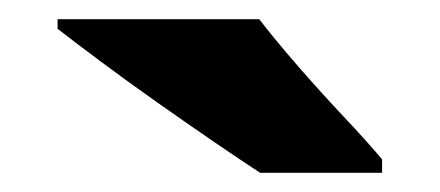

<svg xmlns="http://www.w3.org/2000/svg" viewBox="-20 -786 458 200"><path d="M250 -766Q267 -744 290.5 -717Q314 -690 338 -664.5Q362 -639 378 -620V-606H251Q231 -619 202.5 -638.5Q174 -658 143.5 -679.5Q113 -701 85.5 -721.5Q58 -742 40 -756V-766Z"/></svg>

Font: Noto Sans Cherokee Black
Style: Regular
Weight: 900
Designer: Monotype Design Team
Foundry: Monotype Imaging Inc.
Version: Version 2.001; ttfautohint (v1.8.4.7-5d5b)